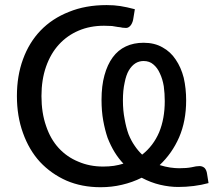

<svg xmlns="http://www.w3.org/2000/svg" viewBox="-20 -744 871 771"><path d="M473.6 -340.8Q473.6 -299.8 480.5 -265.6Q486.3 -232.4 496.1 -205.1Q506.8 -178.7 520.5 -159.2Q534.2 -138.7 550.8 -123Q595.7 -158.2 619.1 -212.9Q641.6 -267.6 641.6 -337.9Q641.6 -368.2 637.7 -397.5Q632.8 -426.8 622.1 -449.2Q612.3 -471.7 595.7 -485.4Q580.1 -499 556.6 -499Q539.1 -499 524.4 -490.2Q508.8 -480.5 497.1 -460.9Q486.3 -442.4 480.5 -412.1Q473.6 -381.8 473.6 -340.8ZM817.4 -8.8Q789.1 -1 757.8 2.9Q726.6 6.8 695.3 6.8Q661.1 6.8 623 -2Q585.9 -10.7 548.8 -30.3Q511.7 -11.7 469.7 -2Q428.7 7.8 383.8 7.8Q308.6 7.8 247.1 -18.6Q185.5 -45.9 140.6 -93.8Q96.7 -141.6 72.3 -210Q47.9 -277.3 47.9 -358.4Q47.9 -439.5 72.3 -505.9Q96.7 -573.2 142.6 -621.1Q189.5 -669.9 256.8 -696.3Q323.2 -723.6 408.2 -723.6Q438.5 -723.6 462.9 -719.7Q488.3 -715.8 521.5 -707Q519.5 -695.3 515.6 -670.9Q513.7 -655.3 505.9 -643.6Q497.1 -631.8 486.3 -631.8Q478.5 -631.8 471.7 -632.8Q463.9 -634.8 453.1 -635.7Q443.4 -637.7 429.7 -639.6Q416 -640.6 397.5 -640.6Q341.8 -640.6 295.9 -621.1Q250 -601.6 216.8 -565.4Q183.6 -529.3 165 -476.6Q146.5 -423.8 146.5 -358.4Q146.5 -291 165 -238.3Q182.6 -185.5 215.8 -149.4Q249 -113.3 294.9 -94.7Q339.8 -75.2 394.5 -75.2Q417 -75.2 437.5 -78.1Q457 -81.1 475.6 -86.9Q456.1 -107.4 440.4 -132.8Q424.8 -158.2 412.1 -190.4Q401.4 -221.7 394.5 -259.8Q387.7 -297.9 387.7 -342.8Q387.7 -399.4 399.4 -441.4Q411.1 -484.4 432.6 -513.7Q454.1 -543 485.4 -557.6Q516.6 -572.3 556.6 -572.3Q600.6 -572.3 632.8 -553.7Q665 -536.1 685.5 -504.9Q707 -473.6 717.8 -431.6Q727.5 -388.7 727.5 -340.8Q727.5 -257.8 699.2 -192.4Q670.9 -127.9 621.1 -81.1Q643.6 -74.2 663.1 -71.3Q683.6 -68.4 699.2 -68.4Q729.5 -68.4 749 -72.3Q768.6 -77.1 781.2 -77.1Q793 -77.1 801.8 -69.3Q809.6 -60.5 811.5 -45.9Q813.5 -33.2 817.4 -8.8Z"/></svg>

Font: Lato
Style: Regular
Weight: 400
Designer: Lukasz Dziedzic with Adam Twardoch and Botio Nikoltchev
Version: Version 2.015; 2015-08-06; http://www.latofonts.com/